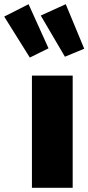

<svg xmlns="http://www.w3.org/2000/svg" viewBox="-119 -894 421 914"><path d="M227 -534V0H33V-534ZM17 -874 112 -664 23 -620 -99 -815ZM194 -874 282 -662 190 -624 75 -820Z"/></svg>

Font: Fira Sans Condensed Black
Style: Regular
Weight: 900
Width: 3
Designer: Carrois Corporate & Edenspiekermann AG
Foundry: Carrois Corporate GbR & Edenspiekermann AG
Version: Version 4.203